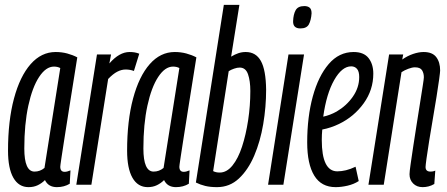

<svg xmlns="http://www.w3.org/2000/svg" viewBox="-20 -760 1841 790"><path d="M214 10Q179 10 165 -19Q152 -6 135.5 2Q119 10 98 10Q57 10 35 -28.5Q13 -67 13 -140Q13 -263 37.5 -354.5Q62 -446 106 -496Q150 -546 209 -546Q234 -546 256.5 -540Q279 -534 298 -524Q278 -399 265 -317Q252 -235 244.5 -186.5Q237 -138 233.5 -115Q230 -92 229 -84Q228 -76 228 -74Q228 -53 246 -53Q256 -53 270 -59L267 -4Q244 10 214 10ZM163 -69 228 -480Q217 -486 202 -486Q169 -486 141 -443.5Q113 -401 96.5 -325Q80 -249 80 -149Q80 -54 122 -54Q145 -54 163 -69Z M437 -536 430 -499Q471 -546 513 -546Q524 -546 533.5 -544.5Q543 -543 553 -539L531 -468Q515 -474 497 -474Q480 -474 462.5 -465Q445 -456 425 -435L356 0H294L379 -536Z M704 10Q669 10 655 -19Q642 -6 625.5 2Q609 10 588 10Q547 10 525 -28.5Q503 -67 503 -140Q503 -263 527.5 -354.5Q552 -446 596 -496Q640 -546 699 -546Q724 -546 746.5 -540Q769 -534 788 -524Q768 -399 755 -317Q742 -235 734.5 -186.5Q727 -138 723.5 -115Q720 -92 719 -84Q718 -76 718 -74Q718 -53 736 -53Q746 -53 760 -59L757 -4Q734 10 704 10ZM653 -69 718 -480Q707 -486 692 -486Q659 -486 631 -443.5Q603 -401 586.5 -325Q570 -249 570 -149Q570 -54 612 -54Q635 -54 653 -69Z M965 -740 931 -527Q946 -536 960.5 -541Q975 -546 991 -546Q1033 -546 1053.5 -509Q1074 -472 1075 -391Q1075 -320 1063 -249Q1051 -178 1026 -119.5Q1001 -61 963 -25.5Q925 10 873 10Q845 10 824.5 5Q804 0 786 -9L901 -740ZM966 -482Q956 -482 943 -477.5Q930 -473 921 -467L857 -56Q868 -50 884 -50Q913 -50 936.5 -79Q960 -108 976 -157Q992 -206 1001 -265.5Q1010 -325 1010 -386Q1010 -427 1000.5 -454.5Q991 -482 966 -482Z M1232 -735Q1246 -735 1254 -728.5Q1262 -722 1262 -705Q1260 -677 1251 -660Q1242 -643 1216 -643Q1185 -643 1186 -673Q1187 -701 1196.5 -718Q1206 -735 1232 -735ZM1083 0 1167 -536H1231L1146 0Z M1456 -15Q1436 -2 1410 4Q1384 10 1361 10Q1302 10 1273 -37.5Q1244 -85 1244 -174Q1244 -279 1267 -363Q1290 -447 1332.5 -496.5Q1375 -546 1435 -546Q1477 -546 1496.5 -521Q1516 -496 1516 -457Q1516 -390 1476.5 -335Q1437 -280 1375 -250Q1342 -234 1306 -227Q1304 -206 1304 -184Q1304 -55 1368 -55Q1385 -55 1403.5 -59.5Q1422 -64 1443 -74ZM1425 -487Q1387 -487 1355 -430.5Q1323 -374 1310 -280Q1338 -286 1365 -301Q1406 -325 1432 -362.5Q1458 -400 1458 -443Q1458 -466 1449 -476.5Q1440 -487 1425 -487Z M1581 -536H1639L1635 -515Q1656 -530 1679.5 -538Q1703 -546 1723 -546Q1759 -546 1775 -525Q1791 -504 1791 -470Q1791 -464 1787 -434Q1783 -404 1776 -361Q1769 -318 1761 -271Q1753 -224 1746 -181Q1739 -138 1735 -108.5Q1731 -79 1731 -73Q1731 -54 1751 -54Q1754 -54 1759 -54.5Q1764 -55 1771 -58L1767 -3Q1755 4 1743 7Q1731 10 1719 10Q1695 10 1680 -5Q1665 -20 1665 -43Q1665 -53 1669.5 -84.5Q1674 -116 1680.5 -159Q1687 -202 1694.5 -249Q1702 -296 1708.5 -337.5Q1715 -379 1719.5 -407.5Q1724 -436 1724 -442Q1724 -459 1716.5 -471Q1709 -483 1687 -483Q1676 -483 1660 -477Q1644 -471 1632 -463L1559 0H1496Z"/></svg>

Font: Georama ExtraCondensed
Style: Italic
Weight: 400
Width: 2
Italic angle: -9°
Designer: Jean-Baptiste Levee
Foundry: Production Type
Version: Version 1.000